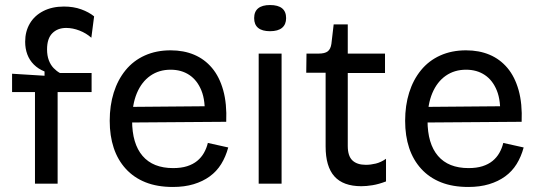

<svg xmlns="http://www.w3.org/2000/svg" viewBox="-20 -730 2143 763"><path d="M119 0V-364H28V-437L157 -429V-446Q132 -456 114.5 -473.5Q97 -491 88.5 -514Q80 -537 80 -564Q80 -605 98.5 -636.5Q117 -668 152 -686Q187 -704 234 -704Q272 -704 302.5 -693Q333 -682 354 -665L343 -580Q323 -598 296 -608.5Q269 -619 243 -619Q209 -619 188 -598Q167 -577 167 -534Q167 -509 174 -490.5Q181 -472 193 -459.5Q205 -447 218 -440H344V-364H209V0Z M667 13Q605 13 558.5 -5.5Q512 -24 480 -59Q448 -94 432 -142Q416 -190 416 -250Q416 -311 432 -362Q448 -413 479 -451Q510 -489 555.5 -509.5Q601 -530 658 -530Q710 -530 751.5 -512.5Q793 -495 822.5 -460Q852 -425 867 -371.5Q882 -318 879 -246L473 -243V-305L823 -308L793 -266Q797 -329 780.5 -370Q764 -411 732.5 -432Q701 -453 658 -453Q612 -453 577.5 -429Q543 -405 524 -360Q505 -315 505 -251Q505 -159 546.5 -110.5Q588 -62 668 -62Q700 -62 723.5 -69.5Q747 -77 763.5 -90.5Q780 -104 790.5 -122.5Q801 -141 806 -162L887 -144Q877 -107 859 -78Q841 -49 813.5 -29Q786 -9 749.5 2Q713 13 667 13Z M1008 0V-517H1099V0ZM1053 -606Q1022 -606 1006 -619Q990 -632 990 -658Q990 -684 1006 -697Q1022 -710 1053 -710Q1085 -710 1101 -697Q1117 -684 1117 -658Q1117 -633 1101 -619.5Q1085 -606 1053 -606Z M1416 10Q1344 10 1309 -29Q1274 -68 1274 -148V-441H1197L1198 -517H1246Q1271 -517 1282.5 -526Q1294 -535 1297 -556L1306 -633H1362V-517H1510V-440H1362V-150Q1362 -110 1380.5 -92.5Q1399 -75 1434 -75Q1453 -75 1473.5 -80Q1494 -85 1514 -99V-9Q1485 2 1460.5 6Q1436 10 1416 10Z M1841 13Q1779 13 1732.5 -5.5Q1686 -24 1654 -59Q1622 -94 1606 -142Q1590 -190 1590 -250Q1590 -311 1606 -362Q1622 -413 1653 -451Q1684 -489 1729.5 -509.5Q1775 -530 1832 -530Q1884 -530 1925.5 -512.5Q1967 -495 1996.5 -460Q2026 -425 2041 -371.5Q2056 -318 2053 -246L1647 -243V-305L1997 -308L1967 -266Q1971 -329 1954.5 -370Q1938 -411 1906.5 -432Q1875 -453 1832 -453Q1786 -453 1751.5 -429Q1717 -405 1698 -360Q1679 -315 1679 -251Q1679 -159 1720.5 -110.5Q1762 -62 1842 -62Q1874 -62 1897.5 -69.5Q1921 -77 1937.5 -90.5Q1954 -104 1964.5 -122.5Q1975 -141 1980 -162L2061 -144Q2051 -107 2033 -78Q2015 -49 1987.5 -29Q1960 -9 1923.5 2Q1887 13 1841 13Z"/></svg>

Font: Bricolage Grotesque 17pt
Style: Regular
Weight: 400
Version: Version 1.001;gftools[0.9.33.dev8+g029e19f]